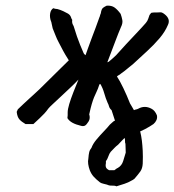

<svg xmlns="http://www.w3.org/2000/svg" viewBox="-20 -431 616 678"><path d="M334 -135Q334 -134 333 -134Q332 -134 331 -133Q326 -117 321 -107Q316 -97 312 -87Q308 -77 304 -63.5Q300 -50 295 -27Q298 -18 296 -10Q294 -2 287 6Q282 13 276 14Q270 15 265 13Q248 9 236 2.5Q224 -4 218 -14Q219 -19 219 -24Q219 -29 219 -34Q219 -45 224.5 -63.5Q230 -82 239 -105Q248 -128 257 -150Q246 -138 229.5 -122.5Q213 -107 196.5 -91.5Q180 -76 167.5 -64.5Q155 -53 151 -48Q144 -38 136.5 -30Q129 -22 120 -13.5Q111 -5 98 7H70Q56 -1 48.5 -9.5Q41 -18 39 -36Q40 -38 41 -40.5Q42 -43 43 -45Q52 -54 62.5 -63.5Q73 -73 82.5 -82Q92 -91 99 -97Q104 -101 119.5 -116Q135 -131 155 -151Q175 -171 194 -189.5Q213 -208 223 -218Q209 -240 203 -251.5Q197 -263 187 -282Q181 -293 176 -306Q171 -319 166 -331Q164 -338 162.5 -347Q161 -356 160 -356Q155 -370 157 -383Q159 -396 168 -402Q171 -401 175 -400Q179 -399 183 -399Q194 -396 203.5 -391.5Q213 -387 220 -383Q228 -378 230.5 -370.5Q233 -363 235 -361Q234 -353 235.5 -348.5Q237 -344 240 -339Q252 -299 263 -272.5Q274 -246 275 -244Q276 -242 277 -240.5Q278 -239 282 -236Q285 -244 290.5 -260Q296 -276 303.5 -295.5Q311 -315 317.5 -332.5Q324 -350 328 -361.5Q332 -373 332 -372Q333 -376 334 -379Q335 -382 336 -384Q338 -399 344 -403.5Q350 -408 357 -411Q374 -412 384.5 -404.5Q395 -397 406 -382Q410 -371 412 -360Q414 -349 407 -335Q398 -314 387.5 -286Q377 -258 359 -211L364 -213Q371 -219 377.5 -224.5Q384 -230 390 -236Q405 -253 424 -273.5Q443 -294 462.5 -314.5Q482 -335 495 -350Q501 -357 503.5 -365Q506 -373 508 -378Q510 -380 511.5 -382.5Q513 -385 515 -386Q520 -387 524 -387Q528 -387 534 -387Q541 -387 546.5 -387.5Q552 -388 561 -381Q583 -364 573 -343Q563 -319 543.5 -296Q524 -273 499.5 -250.5Q475 -228 449 -204Q445 -201 436.5 -194Q428 -187 420 -180.5Q412 -174 407 -171Q404 -168 400 -166Q396 -164 393 -161Q403 -146 415.5 -120Q428 -94 439 -66Q442 -61 445.5 -55Q449 -49 453 -42Q457 -44 460.5 -44.5Q464 -45 468 -47Q491 -60 515 -47Q527 -41 534 -24Q536 -15 532.5 -7Q529 1 522 7Q516 11 508 16Q500 21 492 25Q484 29 475 33Q479 49 481 65.5Q483 82 484 101.5Q485 121 484 147Q483 164 475.5 174.5Q468 185 455 200Q453 202 449.5 204Q446 206 442 208Q434 213 419.5 218Q405 223 391 227Q386 224 376 224.5Q366 225 358 221Q355 220 346 218Q337 216 333 213Q319 202 310.5 192.5Q302 183 297 170Q293 159 291.5 148.5Q290 138 292 129Q293 115 295 106.5Q297 98 303 91Q308 77 320.5 62Q333 47 346.5 33Q360 19 368 9Q374 4 378 0Q382 -4 386 -5L374 -42Q367 -48 365 -55.5Q363 -63 360 -68Q353 -84 348 -102Q343 -120 334 -135ZM420 56Q418 58 413 63Q408 68 404 72.5Q400 77 397 80Q389 86 384.5 91Q380 96 371 105Q366 111 362.5 121.5Q359 132 354 138Q354 142 354 145Q354 148 353 152Q353 159 355.5 162.5Q358 166 365 170H384Q387 168 390 165.5Q393 163 396 162Q410 154 415 137.5Q420 121 424 108Q424 102 423.5 91.5Q423 81 423 77Q421 72 421.5 67Q422 62 420 56Z"/></svg>

Font: Caveat SemiBold
Style: Regular
Weight: 600
Designer: Pablo Impallari
Foundry: Pablo Impallari
Version: Version 2.000